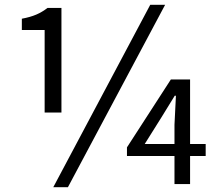

<svg xmlns="http://www.w3.org/2000/svg" viewBox="-20 -767 912 800"><path d="M166 -298H236V-734H178C148 -711 119 -698 71 -689V-642H166ZM202 13H263L668 -747H606ZM583 -167 652 -277 708 -368H713L707 -247V-167ZM707 0H772V-117H837V-167H772V-436H692L509 -153V-117H707Z"/></svg>

Font: Source Han Sans TC
Style: Regular
Weight: 400
Designer: Ryoko NISHIZUKA 西塚涼子 (kana, bopomofo & ideographs); Paul D. Hunt (Latin, Greek & Cyrillic); Sandoll Communications 산돌커뮤니
Foundry: Adobe
Version: Version 2.002;hotconv 1.0.116;makeotfexe 2.5.65601